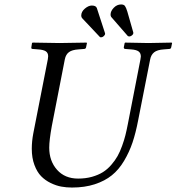

<svg xmlns="http://www.w3.org/2000/svg" viewBox="-20 -840 800 870"><path d="M306.2 9.8Q281.2 9.8 258.1 5.6Q234.9 1.5 209.7 -10.7Q184.6 -22.9 166.3 -41.7Q147.9 -60.5 136 -92.5Q124 -124.5 124 -166Q124 -199.7 130.9 -235.8L196.8 -571.8Q198.2 -579.1 198.2 -585Q198.2 -600.6 187.3 -607.7Q176.3 -614.7 152.8 -616.2L127.9 -618.2Q120.6 -618.2 122.1 -626L125 -645L127.9 -647Q217.8 -645 249 -645Q282.2 -645 372.1 -647L374 -645L370.1 -626Q368.7 -618.2 360.8 -618.2L335.9 -616.2Q306.6 -614.3 292.5 -603.8Q278.3 -593.3 273.9 -571.8L214.8 -269Q203.1 -204.6 203.1 -170.9Q203.1 -110.4 238.5 -70.6Q273.9 -30.8 334 -30.8Q368.2 -30.8 396.7 -38.8Q425.3 -46.9 446 -59.8Q466.8 -72.8 484.1 -92.8Q501.5 -112.8 512.7 -132.8Q523.9 -152.8 533.4 -179.4Q543 -206.1 548.3 -227.5Q553.7 -249 559.1 -276.9L616.2 -569.8Q618.2 -579.6 618.2 -584Q618.2 -599.6 607.7 -607.2Q597.2 -614.7 573.2 -616.2L546.9 -618.2Q544.4 -618.2 542.5 -620.4Q540.5 -622.6 541 -626L544.9 -645L546.9 -647Q636.7 -645 651.9 -645Q668 -645 757.8 -647L759.8 -645L755.9 -626Q754.4 -618.2 747.1 -618.2L722.2 -616.2Q692.4 -614.3 678.2 -602.8Q664.1 -591.3 660.2 -569.8L606 -294.9Q595.2 -238.3 580.6 -194.6Q565.9 -150.9 542.2 -111.1Q518.6 -71.3 486.8 -45.7Q455.1 -20 409.4 -5.1Q363.8 9.8 306.2 9.8ZM348.1 -769Q348.1 -787.1 364.5 -801Q380.9 -814.9 396 -814.9Q415 -814.9 418.9 -803.2L456.1 -689V-687Q456.1 -681.6 450.2 -676.3Q444.3 -670.9 438 -670.9Q433.1 -670.9 432.1 -672.9L353 -756.8Q348.1 -761.7 348.1 -769ZM565.9 -674.8Q563 -674.8 559.1 -676.8L483.9 -763.2Q481 -767.6 481 -773.9Q481 -789.6 495.4 -804.7Q509.8 -819.8 528.8 -819.8Q541 -819.8 546.1 -813Q551.3 -806.2 557.1 -787.1L584 -692.9V-689.9Q584 -684.1 577.6 -679.4Q571.3 -674.8 565.9 -674.8Z"/></svg>

Font: Common Serif
Style: Bold Italic
Weight: 700
Italic angle: -12°
Designer: Philipp H. Poll, Khaled Hosny
Foundry: Stefan Peev, Context Ltd.
Version: Version 1.026